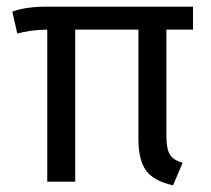

<svg xmlns="http://www.w3.org/2000/svg" viewBox="-20 -546 633 577"><path d="M480 -457V-137Q480 -98 491 -81Q502 -64 529 -57L500 11Q442 -2 419 -33.5Q396 -65 396 -127V-457H206V0H122V-457Q69 -456 32 -445L17 -511Q57 -526 120 -526H560V-457Z"/></svg>

Font: FiraSans
Style: Regular
Weight: 350
Designer: Carrois Corporate & Edenspiekermann AG
Foundry: Carrois Corporate GbR & Edenspiekermann AG
Version: Version 3.106;PS 003.106;hotconv 1.0.70;makeotf.lib2.5.58329